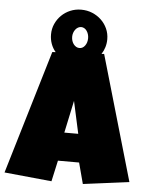

<svg xmlns="http://www.w3.org/2000/svg" viewBox="-79 -969 776 1006"><g transform="rotate(5 309.0 -465.5)"><path d="M456.5 -777.3Q456.5 -755.4 450.4 -735.4Q444.3 -715.3 433.1 -698.2L446.8 -699.2L637.2 -42L395 -10.7L365.7 -121.1H254.4L230 -10.7L-19 -35.2L175.3 -685.5L192.9 -686.5Q177.2 -705.1 168.9 -728Q160.6 -751 160.6 -777.3Q160.6 -807.1 172.4 -833Q184.1 -858.9 203.9 -878.2Q223.6 -897.5 250.2 -908.7Q276.9 -919.9 307.1 -919.9Q338.4 -919.9 365.5 -908.7Q392.6 -897.5 412.8 -878.2Q433.1 -858.9 444.8 -833Q456.5 -807.1 456.5 -777.3ZM356 -774.4Q356 -785.2 352.8 -795.2Q349.6 -805.2 344.2 -812.7Q338.9 -820.3 331.3 -824.7Q323.7 -829.1 314.9 -829.1Q306.2 -829.1 298.3 -824.7Q290.5 -820.3 284.7 -812.7Q278.8 -805.2 275.4 -795.2Q272 -785.2 272 -774.4Q272 -762.7 275.4 -752.4Q278.8 -742.2 284.7 -734.9Q290.5 -727.5 298.3 -723.1Q306.2 -718.8 314.9 -718.8Q332.5 -718.8 344.2 -734.9Q356 -751 356 -774.4ZM348.1 -270.5 311 -440.4 274.9 -270.5Z"/></g></svg>

Font: Luckiest Guy RUS-BEL-UKR
Style: Regular
Weight: 400
Designer: Astigmatic (AOETI)
Foundry: Astigmatic (AOETI)
Version: Version 1.00 March 11, 2019, initial release